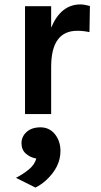

<svg xmlns="http://www.w3.org/2000/svg" viewBox="-20 -515 456 867"><path d="M52 288Q85 271 110.5 250Q136 229 144 201Q116 196 96.5 178.5Q77 161 77 131.5Q77 102 100 81Q123 60 163 60Q203 60 228 91Q253 122 253 167Q253 240 187 300Q166 319 140 332ZM93 0V-487H211V-390Q255 -495 343 -495Q360 -495 386 -488L384 -370Q356 -376 329 -376Q211 -376 211 -213V0Z"/></svg>

Font: Karmilla
Style: Bold
Weight: 700
Designer: Jonathan Pinhorn
Version: Version 1.000